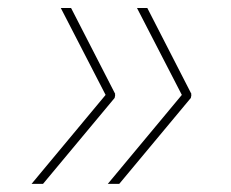

<svg xmlns="http://www.w3.org/2000/svg" viewBox="-20 -534 573 476"><path d="M58.2 -78.1 241.8 -298.7 130.7 -514.2H156.2L265.6 -301.1L264.9 -298.3H265.6L264.2 -291.2L86.6 -78.1ZM247.2 -78.1 430.8 -298.7 319.6 -514.2H345.2L454.5 -301.1L453.8 -298.3H454.5L453.1 -291.2L275.6 -78.1Z"/></svg>

Font: Inter Thin  BETA
Style: Italic
Weight: 100
Italic angle: -9.39999°
Designer: Rasmus Andersson
Foundry: rsms
Version: Version 3.011;git-f93a4a705